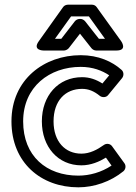

<svg xmlns="http://www.w3.org/2000/svg" viewBox="-20 -764 581 821"><path d="M79 -245C79 -393 192 -478 325 -478C377 -478 417 -462 447 -442L418 -407C391 -424 363 -434 331 -434C229 -434 159 -355 159 -245C159 -136 228 -57 328 -57C369 -57 405 -73 433 -90L457 -56C413 -27 363 -13 315 -13C179 -13 79 -96 79 -245ZM29 -245C29 -68 156 37 315 37C382 37 453 13 508 -32C517 -40 520 -55 512 -66L459 -139C451 -150 435 -152 424 -144C396 -124 364 -107 328 -107C259 -107 209 -158 209 -245C209 -333 259 -384 331 -384C358 -384 381 -375 407 -354C416 -347 433 -346 442 -357L502 -430C510 -440 510 -456 500 -465C460 -501 401 -528 325 -528C170 -528 29 -425 29 -245ZM215 -598 284 -694H360L429 -598H403L344 -673C339 -679 331 -683 325 -683H320C312 -683 304 -678 300 -673L242 -598ZM146 -588C117 -548 166 -548 166 -548H254C260 -548 269 -552 274 -558L322 -620L371 -558C375 -553 383 -548 391 -548H478C527 -548 498 -588 498 -588L393 -734C389 -740 381 -744 373 -744H271C264 -744 255 -741 250 -734Z"/></svg>

Font: Falling Sky
Style: ExtOu
Weight: 400
Designer: Paul D. Hunt
Foundry: Adobe Systems Incorporated
Version: Version 1.02